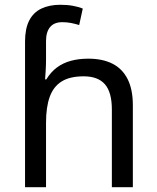

<svg xmlns="http://www.w3.org/2000/svg" viewBox="-20 -785 657 805"><path d="M85 -611Q85 -665 102.5 -699Q120 -733 153.5 -749Q187 -765 233 -765Q262 -765 286.5 -760.5Q311 -756 327 -749L312 -680Q296 -685 278.5 -688.5Q261 -692 241 -692Q207 -692 190 -671.5Q173 -651 173 -613V-535Q173 -513 171.5 -488Q170 -463 169 -452H174Q193 -483 218.5 -502Q244 -521 277 -530Q310 -539 350 -539Q410 -539 451.5 -518Q493 -497 515 -453.5Q537 -410 537 -343V0H449V-326Q449 -398 420 -431.5Q391 -465 331 -465Q273 -465 238.5 -443.5Q204 -422 188.5 -379Q173 -336 173 -271V0H85Z"/></svg>

Font: gurmukhi15
Style: Book
Weight: 400
Designer: Jelle Bosma - Monotype Design Team
Foundry: Monotype Imaging Inc.
Version: Version 2.003